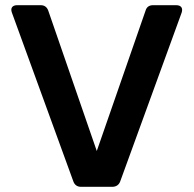

<svg xmlns="http://www.w3.org/2000/svg" viewBox="-20 -720 746 740"><path d="M541 -679 353 -138 166 -679C161 -693 151 -700 137 -700H46C28 -700 19 -689 26 -671L263 -20C268 -7 278 0 292 0H413C427 0 438 -7 443 -20L680 -671C686 -689 678 -700 659 -700H570C555 -700 545 -693 541 -679Z"/></svg>

Font: Arvore Sans SemiBold
Style: Regular
Weight: 600
Designer: Jonny Pinhorn (Latin) Dan Schunck (customization for Arvore)
Version: Version 1.000;Glyphs 3.3 (3305)